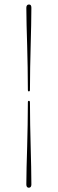

<svg xmlns="http://www.w3.org/2000/svg" viewBox="-20 -744 264 875"><path d="M116.5 -334.5Q116.5 -331 115.2 -329.2Q114 -327.5 111.5 -327.5Q109.5 -327.5 108.2 -329.2Q107 -331 107 -334.5Q107 -386.5 106 -437.5Q105 -488.5 103.8 -536.8Q102.5 -585 101.2 -628.8Q100 -672.5 100 -708.5Q100 -716 103.2 -719.8Q106.5 -723.5 112 -723.5Q118 -723.5 120.5 -719.8Q123 -716 123 -708.5Q123 -672.5 122 -629Q121 -585.5 119.8 -537Q118.5 -488.5 117.5 -437.2Q116.5 -386 116.5 -334.5ZM107 -277.5Q107 -281.5 108.2 -283Q109.5 -284.5 111.5 -284.5Q114.5 -284.5 115.5 -282.8Q116.5 -281 116.5 -277.5Q116.5 -226 117.5 -175Q118.5 -124 119.8 -75.5Q121 -27 122 16.5Q123 60 123 96.5Q123 104 120 107.8Q117 111.5 111 111.5Q106 111.5 103 107.8Q100 104 100 96.5Q100 60 101.2 16.5Q102.5 -27 103.8 -75.5Q105 -124 106 -175Q107 -226 107 -277.5Z"/></svg>

Font: Fraunces 120pt SemiBold
Style: Regular
Weight: 600
Version: Version 1.000;[b76b70a41]